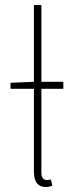

<svg xmlns="http://www.w3.org/2000/svg" viewBox="-20 -742 300 770"><path d="M22 -386V-410L116 -414H234V-386ZM164 8Q149 8 138 1.5Q127 -5 121.5 -19Q116 -33 116 -56V-722H146V-50Q146 -34 152 -27Q158 -20 168 -20Q171 -20 174.5 -20.5Q178 -21 184 -22L190 2Q184 5 178 6.5Q172 8 164 8Z"/></svg>

Font: Source Sans 3 VF
Style: Regular
Weight: 200
Designer: Paul D. Hunt
Foundry: Adobe
Version: Version 3.046;hotconv 1.0.118;makeotfexe 2.5.65603